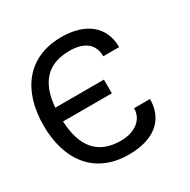

<svg xmlns="http://www.w3.org/2000/svg" viewBox="-166 -889 1043 1056"><g transform="rotate(-30 355.5 -361.0)"><path d="M358 12C519 12 610 -64 610 -195H509C509 -122 446 -76 358 -76C208 -76 142 -168 134 -327H444V-414H135C147 -561 214 -646 358 -646C452 -646 505 -605 505 -527H606C606 -657 512 -734 358 -734C140 -734 30 -579 30 -361C30 -143 140 12 358 12Z"/></g></svg>

Font: Perun
Style: Regular
Weight: 400
Foundry: Copyright (c) Stefan Peev, Context Ltd, 2016
Version: Version 1.089